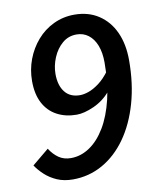

<svg xmlns="http://www.w3.org/2000/svg" viewBox="-77 -709 647 782"><g transform="rotate(-10 247.0 -318.0)"><path d="M162 12Q125 12 96.5 -0.5Q68 -13 47 -32.5Q26 -52 13 -72L82 -129Q98 -104 119 -89.5Q140 -75 169 -75Q210 -75 246.5 -99.5Q283 -124 311 -170.5Q339 -217 355 -283.5Q371 -350 371 -435Q371 -476 359.5 -505.5Q348 -535 327 -551Q306 -567 278 -567Q244 -567 219 -545.5Q194 -524 180 -490.5Q166 -457 166 -423Q166 -376 187.5 -348.5Q209 -321 250 -321Q266 -321 286 -328Q306 -335 329 -352Q352 -369 375 -400L365 -317Q336 -282 295 -263.5Q254 -245 223 -245Q177 -245 141.5 -264Q106 -283 86.5 -320Q67 -357 67 -411Q67 -458 83 -500.5Q99 -543 128 -576.5Q157 -610 197 -629Q237 -648 283 -648Q341 -648 383.5 -620Q426 -592 448.5 -542.5Q471 -493 471 -427Q471 -330 448 -249.5Q425 -169 383.5 -110.5Q342 -52 285.5 -20Q229 12 162 12Z"/></g></svg>

Font: Source Sans 3 SemiBold
Style: Italic
Weight: 600
Italic angle: -11°
Designer: Paul D. Hunt
Foundry: Adobe
Version: Version 3.046;hotconv 1.0.118;makeotfexe 2.5.65603